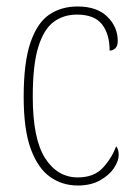

<svg xmlns="http://www.w3.org/2000/svg" viewBox="-20 -562 417 592"><path d="M220 10Q172 10 134.5 -16.5Q97 -43 75 -102.5Q53 -162 53 -263Q53 -370 74 -431Q95 -492 132 -517Q169 -542 219 -542Q279 -542 311 -510.5Q343 -479 343 -436Q343 -420 335.5 -413Q328 -406 318 -406Q318 -457 294.5 -487Q271 -517 217 -517Q176 -517 145.5 -494.5Q115 -472 98 -417Q81 -362 81 -264Q81 -134 119 -74.5Q157 -15 220 -15Q270 -15 297.5 -45Q325 -75 338 -111Q346 -102 346 -84Q346 -66 331.5 -44Q317 -22 288.5 -6Q260 10 220 10Z"/></svg>

Font: Noto Serif Tamil Condensed Thin
Style: Regular
Weight: 100
Width: 3
Designer: Indian Type Foundry, Tom Grace, and the Monotype Design Team
Foundry: Monotype Imaging Inc.
Version: Version 2.004; ttfautohint (v1.8.4.7-5d5b)